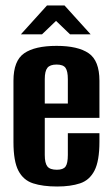

<svg xmlns="http://www.w3.org/2000/svg" viewBox="-20 -671 406 699"><path d="M188 8Q136 8 100.5 -3.5Q65 -15 47 -49.5Q29 -84 29 -154V-377Q29 -450 68 -477Q107 -504 186 -504Q264 -504 303 -477Q342 -450 342 -377V-242H143V-107Q143 -77 152.5 -65Q162 -53 187 -53Q210 -53 218.5 -64.5Q227 -76 227 -107V-186H342V-155Q342 -85 324 -50Q306 -15 271.5 -3.5Q237 8 188 8ZM143 -294H227V-383Q227 -412 218.5 -424Q210 -436 186 -436Q162 -436 152.5 -424Q143 -412 143 -383ZM56 -546 151 -651H215L310 -546H235L184 -595L133 -546Z"/></svg>

Font: Alumni Sans Thin
Style: Bold
Weight: 700
Version: Version 1.018